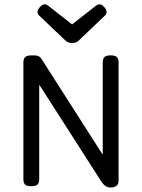

<svg xmlns="http://www.w3.org/2000/svg" viewBox="-20 -834 640 865"><path d="M514.2 -552.7V-18.1Q514.2 -4.9 505.1 2.9Q496.1 10.7 477.5 10.7Q464.4 10.7 454.8 3.9Q445.3 -2.9 436.5 -16.1L158.7 -449.7H156.7V-26.9Q156.7 -9.8 148.9 -2.4Q141.1 4.9 121.6 4.9H120.6Q101.1 4.9 93.3 -2.4Q85.4 -9.8 85.4 -26.9V-552.7Q85.4 -569.8 93.8 -577.1Q102.1 -584.5 122.1 -584.5H135.3Q156.2 -584.5 165.5 -570.8L440.9 -140.1H442.9V-552.7Q442.9 -569.8 450.7 -577.1Q458.5 -584.5 478 -584.5H479Q498.5 -584.5 506.3 -577.1Q514.2 -569.8 514.2 -552.7ZM276.4 -649.9 156.7 -763.7Q148.9 -771 148.9 -779.8Q148.9 -790 160.2 -802.7Q170.4 -814.5 181.6 -814.5Q189.5 -814.5 196.8 -808.6L304.7 -724.1L412.6 -808.6Q419.9 -814.5 427.7 -814.5Q439 -814.5 449.2 -802.7Q460.4 -790 460.4 -779.8Q460.4 -771 452.6 -763.7L333 -649.9Q322.3 -640.1 304.7 -640.1Q287.1 -640.1 276.4 -649.9Z"/></svg>

Font: Courier Prime Code
Style: Regular
Weight: 400
Designer: Alan Dague-Greene
Foundry: Quote-Unquote Apps
Version: Version 3.0318